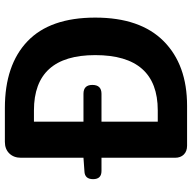

<svg xmlns="http://www.w3.org/2000/svg" viewBox="-20 -760 780 780"><g transform="rotate(-90 370.0 -370.0)"><path d="M265.6 -347.7V-119.1H311.5Q536.1 -119.1 536.1 -373Q536.1 -622.1 311.5 -622.1H265.6V-420.9H378.9Q415 -420.9 415 -384.8Q415 -347.7 378.9 -347.7ZM330.1 0H168Q145.5 0 132.3 -13.2Q119.1 -26.4 119.1 -48.8V-347.7H65.4Q32.2 -347.7 32.2 -381.8Q32.2 -416 64.5 -417L119.1 -420.9V-674.8Q119.1 -704.1 136.7 -722.2Q154.3 -740.2 183.6 -740.2H321.3Q496.1 -740.2 592.3 -648.4Q688.5 -556.6 688.5 -373Q688.5 -190.4 592.8 -95.2Q497.1 0 330.1 0Z"/></g></svg>

Font: GenSenMaruGothic TW TTF Bold
Style: Regular
Weight: 700
Version: Version 1.301